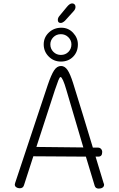

<svg xmlns="http://www.w3.org/2000/svg" viewBox="-20 -1099 702 1129"><path d="M320 -982Q320 -995 331 -1007L373 -1058Q390 -1079 404 -1079Q413 -1079 418.5 -1073.5Q424 -1068 424 -1058Q424 -1044 410 -1030L362 -977Q348 -964 337 -964Q320 -964 320 -982ZM237 -838Q237 -879 267 -907.5Q297 -936 341 -936Q382 -936 410 -906Q438 -876 438 -838Q438 -794 410 -765.5Q382 -737 338 -737Q296 -737 266.5 -766.5Q237 -796 237 -838ZM276 -838Q276 -812 294 -794Q312 -776 338 -776Q365 -776 382.5 -794Q400 -812 400 -838Q400 -862 382 -880Q364 -898 338 -898Q311 -898 293.5 -880Q276 -862 276 -838ZM592 -13Q592 -2 583 4Q574 10 561 10Q542 10 537 -6L485 -178L176 -180L121 -10Q116 8 96 8Q84 8 75.5 2Q67 -4 67 -14Q67 -15 69 -23Q151 -267 205 -432L261 -600Q281 -659 298 -685Q315 -711 339 -711Q361 -711 377 -687.5Q393 -664 410 -610Q469 -421 526 -231H556Q567 -231 574 -223.5Q581 -216 581 -205Q581 -178 558 -178H542L589 -23Q592 -17 592 -13ZM470 -232 370 -571Q360 -606 351 -626Q342 -646 336 -646Q331 -646 323.5 -627.5Q316 -609 303 -570L194 -235Z"/></svg>

Font: Mali Light
Style: Regular
Weight: 300
Designer: Kitiyaporn Chalermlarp | Katatrad Aksorn Co.,Ltd.
Foundry: Cadson Demak Co.,Ltd.
Version: Version 1.000; ttfautohint (v1.6)